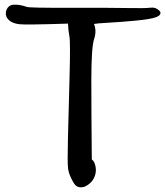

<svg xmlns="http://www.w3.org/2000/svg" viewBox="-20 -797 705 819"><path d="M658.7 -752.4Q664.6 -746.6 664.6 -741.7Q664.6 -731 645.5 -723.6Q621.1 -714.8 558.8 -709Q496.6 -703.1 443.6 -700.2Q390.6 -697.3 380.9 -694.8Q393.1 -665.5 381.3 -629.9Q369.6 -594.2 369.6 -455.8Q369.6 -317.4 371.6 -116.7Q383.8 -108.9 387.9 -84.5Q392.1 -60.1 380.4 -36.6Q368.7 -13.2 339.8 0Q331.5 2 324.2 2Q303.2 2 291.5 -21.5Q273.9 -52.2 270.5 -77.1Q267.1 -102.1 269.8 -206.1Q272.5 -310.1 276.6 -464.4Q280.8 -618.7 276.1 -641.8Q271.5 -665 270 -696.3Q86.9 -690.4 61.3 -693.8Q35.6 -697.3 21.5 -708.3Q7.3 -719.2 4.9 -735.4Q4.9 -737.8 4.9 -739.7Q4.9 -752 11.7 -762.2Q20 -774.9 35.6 -776.9Q42.5 -776.9 47.4 -776.9Q56.6 -776.9 67.4 -774.9Q83 -772 94 -767.6Q105 -763.2 278.8 -763.7Q452.6 -764.2 526.1 -762.7Q599.6 -761.2 621.6 -764.2Q643.6 -767.1 658.7 -752.4Z"/></svg>

Font: Myanmar Kalay
Style: Regular
Weight: 400
Designer: Khon Soe Zaw Thu
Foundry: PaOh Unicode khonsoezawthu@gmail.com and @hotmail.com
Version: Version 1.20 December 6, 2016